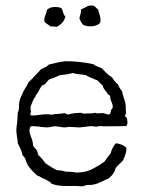

<svg xmlns="http://www.w3.org/2000/svg" viewBox="-20 -672 523 681"><path d="M428 -225C431 -229 433 -234 432 -243C429 -244 433 -253 429 -254C428 -258 423 -257 423 -263C430 -269 426 -277 426 -285V-298C424 -316 415 -333 413 -348C408 -355 402 -362 399 -372C390 -379 383 -389 376 -399C361 -407 352 -419 341 -430C331 -435 319 -437 312 -444C280 -451 247 -455 212 -455C191 -453 172 -447 153 -443C147 -435 136 -432 126 -427C111 -411 97 -395 81 -380C76 -368 69 -359 63 -348C59 -337 52 -326 49 -313C47 -305 48 -290 46 -280C46 -278 43 -275 43 -272L41 -239C40 -229 38 -219 38 -209C38 -194 43 -178 43 -164C49 -151 57 -140 59 -123C63 -118 67 -114 70 -109C76 -81 94 -67 111 -50C122 -47 129 -39 141 -36C145 -33 150 -31 155 -28C160 -26 161 -19 167 -19C194 -8 239 -15 271 -11C278 -11 282 -15 289 -16C320 -14 337 -27 358 -36C368 -37 388 -61 388 -71C394 -85 408 -92 417 -104C422 -117 430 -133 428 -148C419 -157 407 -162 391 -164C382 -154 376 -142 372 -127C364 -119 357 -108 350 -98C342 -94 336 -88 330 -85C318 -78 306 -71 292 -66C280 -62 265 -60 249 -60C239 -63 227 -63 213 -63C204 -66 195 -68 183 -68C168 -75 154 -84 141 -93C134 -104 125 -114 115 -123C114 -129 113 -134 111 -138C107 -145 99 -150 97 -157C98 -183 75 -201 89 -224C109 -226 129 -220 150 -220C158 -221 167 -224 175 -224C187 -224 199 -220 210 -220C215 -220 220 -222 226 -222C238 -222 250 -220 262 -220C282 -221 303 -228 322 -222C330 -227 339 -224 349 -224C375 -224 402 -224 428 -225ZM374 -282C373 -276 372 -269 368 -266C358 -265 353 -270 346 -271C334 -271 326 -268 317 -272C305 -268 295 -271 279 -269C273 -268 272 -272 267 -272C252 -271 236 -271 224 -266C216 -265 215 -270 208 -271C195 -267 176 -269 163 -265C138 -271 110 -260 89 -263C85 -267 90 -272 90 -277C88 -282 88 -288 89 -295C94 -306 97 -321 106 -329C106 -336 112 -339 115 -345C118 -349 119 -354 122 -358C124 -361 127 -367 131 -370C133 -372 135 -370 137 -372C143 -375 149 -387 156 -391C170 -395 182 -401 194 -406C211 -407 225 -409 238 -413C251 -409 268 -408 283 -406C296 -398 312 -393 327 -386C332 -380 338 -374 344 -369C346 -358 353 -351 360 -343C361 -342 360 -340 361 -339C363 -337 369 -335 371 -331C369 -312 390 -296 374 -282ZM335 -591C340 -609 331 -623 328 -638C322 -642 319 -649 311 -652C295 -654 287 -649 280 -644C275 -642 271 -641 267 -638C269 -624 262 -617 262 -605C266 -597 269 -590 275 -584C292 -575 324 -577 335 -591ZM138 -595C143 -588 153 -584 160 -578C168 -579 175 -577 182 -577C196 -585 208 -595 212 -614C202 -620 205 -638 196 -644C179 -650 155 -648 146 -636C145 -620 134 -612 138 -595Z"/></svg>

Font: FuturaRener
Style: Light
Weight: 300
Designer: BSozoo
Foundry: BSozoo
Version: Version 1.0